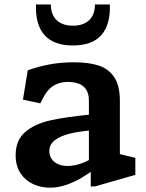

<svg xmlns="http://www.w3.org/2000/svg" viewBox="-20 -838 660 869"><path d="M390.8 -83.9 382.4 -97V-382.1Q382.4 -414.3 369.7 -433.1Q356.9 -451.9 335.6 -459.6Q314.2 -467.3 286.2 -467.2Q250.4 -467.2 222.7 -450.4Q195 -433.7 175.1 -394.9L162.4 -370.2L83.9 -387.1L105.6 -519.9Q152 -536.5 203.4 -546.3Q254.8 -556.1 314.6 -556.1Q382.1 -556.1 427.2 -541.2Q472.3 -526.2 497.5 -488Q522.6 -449.8 522.6 -381.3V-118.3L500.5 -145.9L592.5 -123.5V-46.6L409.1 6H390.8ZM50.8 -135.4Q50.8 -202.5 92.9 -239.5Q135.1 -276.6 207.2 -293Q279.4 -309.3 400.2 -320.6L399.5 -248.5Q342 -244.1 298.4 -233.8Q254.8 -223.5 229 -204Q203.2 -184.4 203.2 -153.8Q203.2 -135.2 213 -119.8Q222.9 -104.4 241.6 -95.6Q260.2 -86.8 286.4 -86.8Q315.3 -86.8 348.3 -98.4Q381.3 -110 410.6 -131.7V-74.5Q379.4 -51 348.1 -32.6Q316.8 -14.2 279.9 -1.3Q243.1 11.5 205.9 11.5Q165.8 11.5 130.3 -4.6Q94.9 -20.7 72.8 -53.8Q50.8 -87 50.8 -135.4ZM142.8 -817.7H210.2Q210.2 -771.5 236.7 -746.6Q263.1 -721.7 310 -721.7Q356.9 -721.7 383.3 -746.6Q409.8 -771.5 409.8 -817.7H477.2Q480.3 -726.5 438.8 -679.4Q397.2 -632.2 310 -632.2Q222.8 -632.2 181.2 -679.4Q139.7 -726.5 142.8 -817.7Z"/></svg>

Font: Monaspace Xenon Var ExtraLight
Style: Regular
Weight: 200
Designer: Riley Cran and the Lettermatic Team
Version: Version 1.200 (Monaspace Xenon Var)